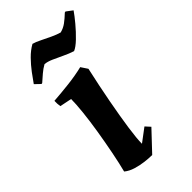

<svg xmlns="http://www.w3.org/2000/svg" viewBox="-219 -748 822 822"><g transform="rotate(-45 191.5 -337.5)"><path d="M107 -403 53 -414Q50 -430 51 -448Q94 -451 142 -456.5Q190 -462 231 -472L251 -442Q232 -357 217.5 -279.5Q203 -202 194.5 -143Q186 -84 186 -53L246 -98L266 -76L183 12Q164 12 139 9Q114 6 89.5 -1.5Q65 -9 48 -23Q58 -62 68.5 -115Q79 -168 88 -223.5Q97 -279 102 -326.5Q107 -374 107 -403ZM261 -539Q239 -546 215 -557.5Q191 -569 169.5 -578.5Q148 -588 132 -589Q114 -579 99 -566Q84 -553 68 -539L63 -538L39 -561Q52 -580 70 -604Q88 -628 110 -650.5Q132 -673 157 -687Q172 -683 193 -672.5Q214 -662 236.5 -651.5Q259 -641 277 -636Q297 -641 313.5 -653Q330 -665 350 -684L355 -685L383 -664Q370 -645 347.5 -618Q325 -591 301.5 -568.5Q278 -546 261 -539Z"/></g></svg>

Font: Labrada
Style: Bold Italic
Weight: 700
Italic angle: -7°
Designer: Mercedes Jáuregui
Foundry: Omnibus-Type Team
Version: Version 1.000; ttfautohint (v1.8.4.7-5d5b)